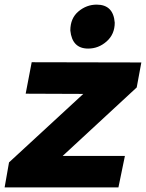

<svg xmlns="http://www.w3.org/2000/svg" viewBox="-38 -810 631 830"><path d="M343 -600Q274 -600 266 -678Q266 -731 301 -760.5Q336 -790 380 -790Q452 -790 458 -712Q458 -662 423 -631Q388 -600 343 -600ZM474 0H-18L1 -108L322 -404L73 -405L99 -541L573 -540L553 -432L233 -136H502Z"/></svg>

Font: Argentum Sans
Style: Bold Italic
Weight: 700
Italic angle: -11°
Designer: Julieta Ulanovsky (font), Cristiano Sobral (main changes and remaster)
Foundry: Julieta Ulanovsky (font), Cristiano Sobral (main changes and remaster)
Version: Version 2.007;June 15, 2022;FontCreator 14.0.0.2814 64-bit; 